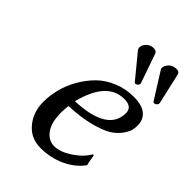

<svg xmlns="http://www.w3.org/2000/svg" viewBox="-199 -745 843 843"><g transform="rotate(45 222.0 -324.0)"><path d="M252.4 -651.9Q270.5 -651.9 274.4 -641.1L322.8 -502Q323.7 -501 322.8 -498Q321.3 -491.7 315.7 -487.8Q310.1 -483.9 307.1 -483.9Q303.2 -483.9 300.8 -486.8L210 -597.2Q204.6 -605.5 207 -616.2Q210 -630.4 222.9 -641.1Q235.8 -651.9 252.4 -651.9ZM390.1 -658.2Q406.7 -658.2 409.7 -644L442.4 -501Q442.9 -498 442.4 -495.1Q441.4 -491.7 437 -486.8Q432.6 -481.9 425.3 -481.9Q421.4 -481.9 418.9 -484.9L342.8 -606Q337.9 -612.3 340.3 -622.1Q343.3 -635.3 356 -646.7Q368.7 -658.2 390.1 -658.2ZM369.1 -363.8Q369.1 -403.3 319.3 -402.8Q214.4 -402.8 173.3 -242.2Q369.1 -250.5 369.1 -363.8ZM168.5 -207.5Q165.5 -177.7 165.5 -166Q165.5 -103 189.2 -70.6Q212.9 -38.1 248.8 -38.1Q284.7 -38.1 328.9 -67.1Q373 -96.2 394.5 -133.8L400.4 -132.8Q401.4 -128.9 402.8 -117.2Q404.3 -105.5 406.2 -96.2Q408.2 -86.9 410.2 -82Q380.4 -40 327.4 -15.1Q274.4 9.8 211.9 9.8Q150.9 9.8 114 -34.7Q77.1 -79.1 77.1 -142.6Q77.1 -181.2 87.4 -221.9Q97.7 -262.7 119.9 -301.8Q142.1 -340.8 172.6 -371.3Q203.1 -401.9 247.3 -420.4Q291.5 -439 342.3 -439Q395 -439 419.4 -418Q443.8 -397 443.8 -362.3Q443.8 -346.7 440.4 -332Q437 -317.4 420.7 -294.7Q404.3 -272 377 -255.1Q349.6 -238.3 295.7 -224.4Q241.7 -210.4 168.5 -207.5Z"/></g></svg>

Font: Linux Biolinum
Style: Italic
Weight: 400
Italic angle: -12°
Designer: Philipp H. Poll
Foundry: Philipp H. Poll
Version: Version 1.1.3 ; ttfautohint (v0.9)